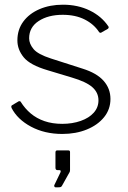

<svg xmlns="http://www.w3.org/2000/svg" viewBox="-20 -560 544 817"><path d="M402 -423Q380 -457 340.5 -477Q301 -497 247 -497Q185 -497 144.5 -470.5Q104 -444 104 -397Q104 -374 122.5 -351.5Q141 -329 197 -311L331 -268Q392 -249 421 -216Q450 -183 450 -139Q450 -95 423 -61.5Q396 -28 349.5 -9Q303 10 245 10Q170 10 112 -21Q54 -52 29 -101Q28 -104 28 -107Q28 -110 31 -112L58 -128Q60 -130 63.5 -129.5Q67 -129 68 -127Q86 -98 111 -77Q136 -56 169.5 -44.5Q203 -33 245 -33Q288 -33 323.5 -45.5Q359 -58 379 -80.5Q399 -103 399 -133Q399 -166 373 -189Q347 -212 286 -230L183 -261Q108 -283 81 -316Q54 -349 54 -388Q54 -434 79 -468Q104 -502 148 -521Q192 -540 248 -540Q311 -540 361.5 -515.5Q412 -491 441 -448Q443 -445 442.5 -443Q442 -441 440 -438L412 -422Q410 -420 407 -420.5Q404 -421 402 -423ZM216 237Q213 237 211.5 234Q210 231 211 228L237 174Q239 169 238 166.5Q237 164 233 164H225Q216 164 216 154V89Q216 80 223 80H271Q278 80 278 87V164Q278 165 277.5 167.5Q277 170 277 171L244 230Q242 234 239 235.5Q236 237 229 237Z"/></svg>

Font: Libre Franklin ExtraLight
Style: Regular
Weight: 250
Designer: Pablo Impallari, Rodrigo Fuenzalida, Nhung Nguyen
Foundry: Impallari Type
Version: Version 3.000